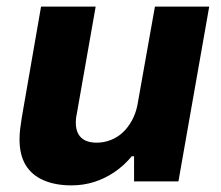

<svg xmlns="http://www.w3.org/2000/svg" viewBox="-20 -547 669 580"><path d="M196 13Q147 13 111.5 -2.5Q76 -18 57.5 -48.5Q39 -79 39 -126Q39 -142 41 -158.5Q43 -175 46 -193L104 -527H269L213 -209Q211 -200 210 -192Q209 -184 209 -177Q209 -156 216.5 -142.5Q224 -129 238 -122.5Q252 -116 272 -116Q294 -116 314.5 -124Q335 -132 351 -147Q367 -162 378.5 -183Q390 -204 395 -229L448 -527H612L519 1H385V-75H378Q356 -48 327 -28Q298 -8 265 2.5Q232 13 196 13Z"/></svg>

Font: Archivo SemiBold ExtraBold
Style: Italic
Weight: 800
Italic angle: -10°
Version: Version 2.001